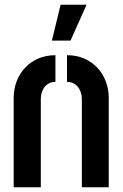

<svg xmlns="http://www.w3.org/2000/svg" viewBox="-20 -794 520 814"><path d="M200 -622 237 -774H347L279 -622ZM38 -379Q38 -416 50.5 -449Q63 -482 86.5 -507Q110 -532 142.5 -546Q175 -560 215 -560V-447Q197 -447 183 -438Q169 -429 161 -412Q153 -395 153 -373V0H38ZM327 -373Q327 -393 319.5 -410Q312 -427 298 -437Q284 -447 264 -447V-560Q304 -560 336.5 -546Q369 -532 392.5 -507Q416 -482 428.5 -449Q441 -416 441 -379V0H327Z"/></svg>

Font: Stick No Bills
Style: Bold
Weight: 700
Version: Version 2.000